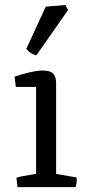

<svg xmlns="http://www.w3.org/2000/svg" viewBox="-20 -767 361 787"><path d="M128.9 -540Q100.6 -548.3 87.9 -566.9L167.5 -739.7L248 -746.6L258.8 -725.6ZM51.8 0 47.4 -38.1Q58.1 -42 71.3 -44.7Q84.5 -47.4 103.8 -50.3Q123 -53.2 127.9 -54.2V-410.6H44.9L39.6 -452.6Q61.5 -460.9 97.2 -469.5Q132.8 -478 153.3 -478Q172.4 -478 184.6 -473.4Q196.8 -468.8 201.7 -460.2Q206.5 -451.7 208 -444.8Q209.5 -438 210 -428.2Q210 -426.8 210 -425.8V-54.2L293.9 -39.6Q296.4 -17.6 289.6 0Z"/></svg>

Font: Fjord
Style: One
Weight: 400
Designer: Viktoriya Grabowska
Foundry: Viktoriya Grabowska
Version: Version 1.002